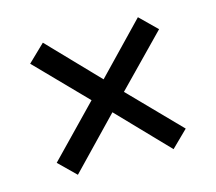

<svg xmlns="http://www.w3.org/2000/svg" viewBox="-70 -656 672 597"><g transform="rotate(-15 265.5 -357.5)"><path d="M58 -198 112 -145 266 -305 420 -145 473 -197 317 -357 473 -517 419 -570 266 -411 113 -570 58 -517 213 -358Z"/></g></svg>

Font: Noto Serif Sinhala SemiCondensed ExtraBold
Style: Regular
Weight: 800
Width: 4
Designer: Jelle Bosma - Monotype Design Team
Foundry: Monotype Imaging Inc.
Version: Version 2.007